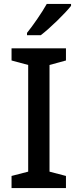

<svg xmlns="http://www.w3.org/2000/svg" viewBox="-20 -961 397 981"><path d="M343 -931V-941H219C194 -896 148 -830 118 -793V-781H188C236 -817 314 -894 343 -931ZM317 0V-62L233 -84V-629L317 -652V-714H39V-652L124 -629V-84L39 -62V0Z"/></svg>

Font: Noto Sans Georgian Medium
Style: Regular
Weight: 500
Designer: Monotype Design Team, Akaki Razmadze
Foundry: Google LLC
Version: Version 2.005